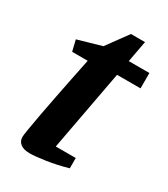

<svg xmlns="http://www.w3.org/2000/svg" viewBox="-156 -663 665 758"><g transform="rotate(30 177.0 -284.0)"><path d="M103 20Q75 20 60.5 8.5Q46 -3 46 -22Q46 -30 51 -60Q56 -90 64 -134Q72 -178 82 -227.5Q92 -277 101.5 -325.5Q111 -374 119 -411H48L36 -461L144 -492L214 -588H278L260 -491H354V-421H247L179 -55H270V-8Q221 6 174 13Q127 20 103 20Z"/></g></svg>

Font: Manuale
Style: Bold Italic
Weight: 700
Italic angle: -11°
Version: Version 1.002